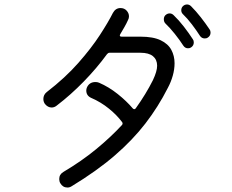

<svg xmlns="http://www.w3.org/2000/svg" viewBox="-20 -811 1040 859"><path d="M918 -679Q922 -674 922 -665Q922 -651 910 -643Q905 -639 896 -639Q883 -639 875 -650Q859 -675 838.5 -702Q818 -729 798 -748Q791 -755 791 -765Q791 -776 798 -783Q806 -791 817 -791Q827 -791 835 -783Q857 -761 878.5 -733.5Q900 -706 918 -679ZM518 -658Q516 -654 516 -653Q516 -647 524 -647H608Q665 -647 698.5 -631Q732 -615 746.5 -588Q761 -561 761 -528Q761 -501 753 -472.5Q745 -444 731 -418Q688 -333 630.5 -258.5Q573 -184 493 -115Q413 -46 301 22Q292 28 282 28Q261 28 250 9Q245 1 245 -10Q245 -31 264 -42Q345 -90 410 -143.5Q475 -197 526 -252Q531 -259 526 -265Q504 -295 468 -324.5Q432 -354 388 -373Q366 -383 366 -406Q366 -413 369 -420Q380 -444 407 -444Q416 -444 423 -441Q467 -422 506.5 -390.5Q546 -359 574 -326Q581 -319 587 -326Q610 -358 629.5 -390Q649 -422 664 -452Q683 -492 683 -517Q683 -544 664.5 -559.5Q646 -575 608 -575H470Q464 -575 459 -569Q413 -506 354.5 -446Q296 -386 233 -338Q223 -330 211 -330Q194 -330 181 -346Q174 -356 174 -368Q174 -387 189 -399Q272 -463 330.5 -529.5Q389 -596 427 -654.5Q465 -713 485 -753Q497 -775 519 -775Q536 -775 546.5 -763.5Q557 -752 557 -738Q557 -729 553 -722Q546 -706 537 -690.5Q528 -675 518 -658ZM757 -743Q780 -721 802.5 -692Q825 -663 843 -635Q847 -630 847 -621Q847 -607 835 -599Q830 -595 821 -595Q808 -595 800 -607Q784 -632 762 -659.5Q740 -687 720 -706Q713 -713 713 -725Q713 -735 719 -742Q728 -751 739 -751Q749 -751 757 -743Z"/></svg>

Font: Kiwi Maru
Style: Regular
Weight: 400
Designer: Hiroki-Chan
Version: Version 1.100